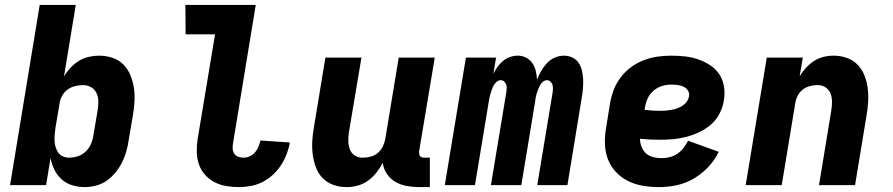

<svg xmlns="http://www.w3.org/2000/svg" viewBox="-20 -755 3640 783"><path d="M326 8Q299 8 274.5 0.5Q250 -7 231.5 -23.5Q213 -40 202 -62.5Q191 -85 186 -110L168 0H21L142 -735H289L241 -443Q252 -462 267.5 -478.5Q283 -495 301.5 -506.5Q320 -518 341.5 -523Q363 -528 383 -528Q412 -528 438 -519.5Q464 -511 482.5 -492.5Q501 -474 511.5 -449Q522 -424 526 -397Q530 -370 528.5 -341.5Q527 -313 522 -285L505 -185Q502 -162 495.5 -139Q489 -116 478.5 -94.5Q468 -73 452 -53Q436 -33 416.5 -19Q397 -5 373 1.5Q349 8 326 8ZM262 -112Q280 -112 298 -118Q316 -124 330 -137.5Q344 -151 351.5 -169Q359 -187 361 -204L378 -304Q381 -323 381 -341Q381 -359 374 -374.5Q367 -390 352 -399Q337 -408 319 -408Q303 -408 286.5 -404Q270 -400 256 -390Q242 -380 233.5 -364.5Q225 -349 223 -333L206 -233Q204 -219 203 -206Q202 -193 202.5 -180Q203 -167 207 -154.5Q211 -142 218 -132Q225 -122 237 -117Q249 -112 262 -112Z M954 8Q927 8 901.5 3.5Q876 -1 854 -12.5Q832 -24 815.5 -43Q799 -62 791 -85.5Q783 -109 782.5 -135.5Q782 -162 786 -188L857 -615H737L736 -735H1023L930 -169Q928 -158 929 -147Q930 -136 936 -127.5Q942 -119 952 -115.5Q962 -112 973 -112Q986 -112 998.5 -117.5Q1011 -123 1020 -133.5Q1029 -144 1034 -156.5Q1039 -169 1042 -182L1162 -174Q1158 -150 1149 -126.5Q1140 -103 1126 -81.5Q1112 -60 1092.5 -42Q1073 -24 1050 -12.5Q1027 -1 1002.5 3.5Q978 8 954 8Z M1394 8Q1365 8 1339.5 -1Q1314 -10 1296 -28.5Q1278 -47 1268.5 -72Q1259 -97 1255.5 -124Q1252 -151 1253.5 -179Q1255 -207 1260 -235L1307 -520H1454L1403 -216Q1400 -198 1400.5 -180Q1401 -162 1406.5 -146.5Q1412 -131 1426 -121.5Q1440 -112 1458 -112Q1474 -112 1490.5 -116Q1507 -120 1520 -130.5Q1533 -141 1540.5 -156.5Q1548 -172 1551 -187L1606 -520H1753L1689 -137Q1689 -132 1689.5 -127Q1690 -122 1693 -118.5Q1696 -115 1700.5 -113.5Q1705 -112 1710 -112H1733V8H1690Q1664 8 1639 3.5Q1614 -1 1593 -13Q1572 -25 1558 -45.5Q1544 -66 1541 -91Q1530 -70 1515 -51Q1500 -32 1480.5 -18Q1461 -4 1438.5 2Q1416 8 1394 8Z M1794 0 1880 -520H2003L1992 -454Q1999 -469 2009 -482.5Q2019 -496 2031.5 -506.5Q2044 -517 2060 -522.5Q2076 -528 2091 -528Q2110 -528 2125.5 -520Q2141 -512 2151 -497.5Q2161 -483 2165 -465.5Q2169 -448 2170 -430Q2177 -448 2187 -465.5Q2197 -483 2210.5 -497.5Q2224 -512 2242.5 -520Q2261 -528 2279 -528Q2298 -528 2314 -520.5Q2330 -513 2339.5 -499Q2349 -485 2353 -468Q2357 -451 2358 -433Q2359 -415 2357.5 -396.5Q2356 -378 2353 -360L2294 0H2171L2234 -380Q2235 -388 2235 -396Q2235 -404 2232.5 -411Q2230 -418 2224 -423Q2218 -428 2211 -428Q2202 -428 2194 -421.5Q2186 -415 2182 -407Q2178 -399 2174.5 -390.5Q2171 -382 2168.5 -373.5Q2166 -365 2164.5 -356.5Q2163 -348 2162 -339L2106 0H1982L2045 -380Q2046 -388 2046.5 -396Q2047 -404 2044 -411Q2041 -418 2035.5 -423Q2030 -428 2022 -428Q2013 -428 2005.5 -421.5Q1998 -415 1993.5 -407Q1989 -399 1986 -390.5Q1983 -382 1980.5 -373.5Q1978 -365 1976 -356.5Q1974 -348 1973 -339L1917 0Z M2667 8Q2634 8 2601.5 2.5Q2569 -3 2541 -17Q2513 -31 2491.5 -54Q2470 -77 2459 -106Q2448 -135 2447 -168.5Q2446 -202 2452 -235L2468 -335Q2473 -363 2483.5 -390Q2494 -417 2512 -440.5Q2530 -464 2554 -481.5Q2578 -499 2605.5 -509.5Q2633 -520 2661 -524Q2689 -528 2716 -528Q2745 -528 2773 -525Q2801 -522 2827 -513Q2853 -504 2876 -489Q2899 -474 2913.5 -452Q2928 -430 2932.5 -402Q2937 -374 2932 -345Q2928 -319 2915 -293Q2902 -267 2880.5 -248Q2859 -229 2832.5 -216.5Q2806 -204 2779.5 -197Q2753 -190 2726 -187.5Q2699 -185 2672 -185Q2652 -185 2631.5 -186Q2611 -187 2590 -189Q2590 -172 2596.5 -156Q2603 -140 2614.5 -129.5Q2626 -119 2643 -114.5Q2660 -110 2678 -110Q2694 -110 2710.5 -114Q2727 -118 2741.5 -127.5Q2756 -137 2767 -151Q2778 -165 2786 -181L2911 -136Q2895 -102 2868 -73.5Q2841 -45 2808 -26Q2775 -7 2739 0.5Q2703 8 2667 8ZM2673 -303Q2684 -303 2695.5 -304Q2707 -305 2718.5 -307Q2730 -309 2741.5 -313Q2753 -317 2763.5 -324Q2774 -331 2781 -341Q2788 -351 2790 -363Q2792 -376 2785 -386.5Q2778 -397 2766.5 -402Q2755 -407 2742.5 -408.5Q2730 -410 2717 -410Q2698 -410 2679 -404Q2660 -398 2644.5 -384.5Q2629 -371 2621 -353Q2613 -335 2610 -316L2609 -307Q2624 -305 2640.5 -304Q2657 -303 2673 -303Z M3021 0 3107 -520H3254L3241 -444Q3252 -462 3267 -478.5Q3282 -495 3300 -506.5Q3318 -518 3338.5 -523Q3359 -528 3379 -528Q3408 -528 3433.5 -519Q3459 -510 3477 -491.5Q3495 -473 3505 -448Q3515 -423 3518.5 -396Q3522 -369 3520.5 -341Q3519 -313 3514 -285L3467 0H3320L3370 -304Q3373 -322 3373 -340Q3373 -358 3367 -373.5Q3361 -389 3347 -398.5Q3333 -408 3315 -408Q3299 -408 3283 -404Q3267 -400 3253.5 -389.5Q3240 -379 3232.5 -363.5Q3225 -348 3223 -333L3168 0Z"/></svg>

Font: Iosevka Heavy Extended
Style: Italic
Weight: 900
Width: 7
Italic angle: -9°
Monospace: yes
Designer: Belleve Invis
Foundry: Belleve Invis
Version: Version 32.5.0; ttfautohint (v1.8.4)